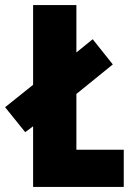

<svg xmlns="http://www.w3.org/2000/svg" viewBox="-47 -734 520 754"><path d="M83 0H439V-146H253V-365L396 -481L317 -580L253 -528V-714H83V-401L-27 -313L52 -215L83 -238Z"/></svg>

Font: Noto Sans Telugu ExtraCondensed Black
Style: Regular
Weight: 900
Width: 2
Designer: Jelle Bosma - Monotype Design Team
Foundry: Monotype Imaging Inc.
Version: Version 2.005